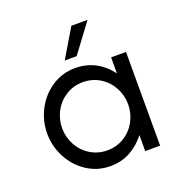

<svg xmlns="http://www.w3.org/2000/svg" viewBox="-118 -734 801 847"><g transform="rotate(-20 282.5 -310.5)"><path d="M45 -220Q45 -280 73 -333Q101 -386 150 -418Q199 -450 259 -450Q360 -450 425 -365V-440H495V0H425V-75Q394 -35 352.5 -12.5Q311 10 259 10Q199 10 150 -22Q101 -54 73 -107Q45 -160 45 -220ZM425 -220Q425 -262 405 -299Q385 -336 349.5 -358Q314 -380 270 -380Q226 -380 190.5 -358Q155 -336 135 -299Q115 -262 115 -220Q115 -178 135 -141Q155 -104 190.5 -82Q226 -60 270 -60Q314 -60 349.5 -82Q385 -104 405 -141Q425 -178 425 -220ZM308 -631H384L284 -497H228Z"/></g></svg>

Font: Teachers[wght]
Style: Regular
Weight: 400
Designer: Alfredo Marco Pradil & Chank Diesel
Version: Version 1.000;Glyphs 3.1.2 (3151)